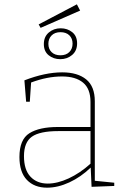

<svg xmlns="http://www.w3.org/2000/svg" viewBox="-20 -863 574 889"><path d="M419 -26 509 -17V-2L404 2L400 -87Q354 -43 301 -18.5Q248 6 198 6Q139 6 104.5 -30Q70 -66 70 -136Q70 -217 116 -246Q162 -275 248 -275H399V-391Q399 -452 364.5 -480.5Q330 -509 267 -509Q199 -509 124 -481L118 -392H101L93 -491Q189 -528 268 -528Q339 -528 379 -495.5Q419 -463 419 -394ZM201 -13Q246 -13 298 -37Q350 -61 399 -105V-256H250Q164 -256 127.5 -230Q91 -204 91 -140Q91 -77 121 -45Q151 -13 201 -13ZM351 -814 168 -734 159 -750 336 -843ZM183 -659Q183 -693 206 -712.5Q229 -732 261 -732Q292 -732 314.5 -714Q337 -696 337 -662Q337 -628 314 -608.5Q291 -589 259 -589Q228 -589 205.5 -607Q183 -625 183 -659ZM316 -661Q316 -685 301 -699.5Q286 -714 260 -714Q234 -714 219 -699Q204 -684 204 -660Q204 -636 219 -621.5Q234 -607 260 -607Q286 -607 301 -622Q316 -637 316 -661Z"/></svg>

Font: Bitter Pro Thin
Style: Regular
Weight: 250
Designer: Sol Matas, and Bitter project Authors
Foundry: Sol Matas
Version: Version 1.010